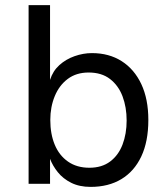

<svg xmlns="http://www.w3.org/2000/svg" viewBox="-20 -720 655 752"><path d="M176 -407Q187 -442 212.5 -465Q238 -488 272 -500Q306 -512 340 -512Q407 -512 456.5 -480.5Q506 -449 533.5 -390.5Q561 -332 561 -250Q561 -166 533.5 -107.5Q506 -49 455.5 -18.5Q405 12 335 12Q291 12 259 -4Q227 -20 206.5 -45.5Q186 -71 176 -98V0H92V-700H176ZM327 -436Q279 -436 245.5 -411Q212 -386 194.5 -343.5Q177 -301 177 -250Q177 -195 194.5 -153Q212 -111 246.5 -87Q281 -63 330 -63Q379 -63 411.5 -87.5Q444 -112 460 -154Q476 -196 476 -248Q476 -300 460 -342.5Q444 -385 411 -410.5Q378 -436 327 -436Z"/></svg>

Font: Inclusive Sans
Style: Regular
Weight: 400
Designer: Olivia King
Foundry: Olivia King
Version: Version 2.004